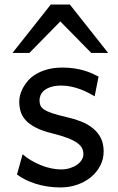

<svg xmlns="http://www.w3.org/2000/svg" viewBox="-20 -801 511 833"><path d="M390.6 -383.3Q378.4 -390.6 362.8 -398.7Q347.2 -406.7 328.9 -413.6Q310.5 -420.4 289.8 -425Q269 -429.7 246.6 -429.7Q219.7 -429.7 201.4 -423.8Q183.1 -418 172.1 -408.9Q161.1 -399.9 156.2 -388.4Q151.4 -377 151.4 -366.2Q151.4 -353.5 155.3 -343.8Q159.2 -334 171.6 -325.7Q184.1 -317.4 207 -309.6Q230 -301.8 268.6 -293Q301.8 -285.6 331.1 -274.2Q360.4 -262.7 382.3 -245.1Q404.3 -227.5 417 -202.9Q429.7 -178.2 429.7 -144Q429.7 -110.8 415 -82.5Q400.4 -54.2 375 -33Q349.6 -11.7 315.4 0.2Q281.2 12.2 241.7 12.2Q211.9 12.2 184.3 7.8Q156.7 3.4 132.6 -4.4Q108.4 -12.2 88.4 -22.5Q68.4 -32.7 53.7 -43.9L78.1 -131.8Q94.7 -117.2 115.5 -105Q136.2 -92.8 158.2 -84Q180.2 -75.2 202.4 -70.6Q224.6 -65.9 244.1 -65.9Q265.6 -65.9 283.4 -71.5Q301.3 -77.1 314.2 -86.2Q327.1 -95.2 334.5 -107.2Q341.8 -119.1 341.8 -131.8Q341.8 -145.5 336.2 -157.5Q330.6 -169.4 315.7 -180.4Q300.8 -191.4 274.7 -201.7Q248.5 -211.9 207.5 -222.2Q163.1 -232.9 135 -247.6Q106.9 -262.2 91.1 -279.8Q75.2 -297.4 69.3 -317.9Q63.5 -338.4 63.5 -361.3Q63.5 -372.6 67.1 -387.7Q70.8 -402.8 79.3 -419.2Q87.9 -435.5 101.8 -451.4Q115.7 -467.3 136.7 -479.7Q157.7 -492.2 186 -500Q214.4 -507.8 251.5 -507.8Q277.8 -507.8 301 -504.4Q324.2 -501 343.5 -495.4Q362.8 -489.7 378.9 -482.7Q395 -475.6 407.7 -468.8ZM34.2 -571.3 200.2 -781.2H283.2L449.2 -571.3H376L241.7 -708L107.4 -571.3Z"/></svg>

Font: Andika Afr
Style: Regular
Weight: 400
Designer: Victor Gaultney, Annie Olsen, Julie Remington, Don Collingsworth, Eric Hays, Becca Hirsbrunner
Foundry: SIL International
Version: Version 5.000